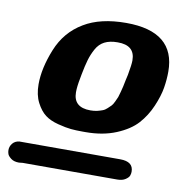

<svg xmlns="http://www.w3.org/2000/svg" viewBox="-67 -829 639 674"><g transform="rotate(10 252.5 -492.0)"><path d="M0 -254.9Q0 -268.1 8.5 -278.6Q17.1 -289.1 32.2 -291H392.1Q439 -291 439 -254.9Q439 -248 436.5 -241Q434.1 -233.9 423.1 -226.6Q412.1 -219.2 394 -219.2H57.1Q55.2 -219.2 50.5 -218.5Q45.9 -217.8 43.9 -217.8Q25.9 -217.8 15.4 -225.8Q4.9 -233.9 2.4 -241Q0 -248 0 -254.9ZM64 -501Q64 -558.1 91.6 -626.5Q119.1 -694.8 180.2 -731Q238.3 -766.1 330.1 -766.1Q504.9 -766.1 504.9 -623Q504.9 -595.2 500 -565.2Q495.1 -535.2 479 -497.6Q462.9 -460 437 -431.4Q411.1 -402.8 364 -383.3Q316.9 -363.8 255.9 -363.8H245.1Q221.2 -363.8 203.1 -365.5Q185.1 -367.2 156.5 -374.5Q127.9 -381.8 109.9 -395.5Q91.8 -409.2 77.9 -436Q64 -462.9 64 -501ZM198.2 -496.1Q198.2 -441.9 258.8 -441.9Q272 -441.9 282.5 -444.3Q293 -446.8 301.5 -450Q310.1 -453.1 317.6 -460.4Q325.2 -467.8 329.6 -471.9Q334 -476.1 339.6 -488Q345.2 -500 347.2 -504.9Q349.1 -509.8 353 -524.9Q356.9 -540 357.9 -544.4Q358.9 -548.8 362.5 -566.9Q366.2 -585 367.2 -587.9Q374 -625 374 -640.1Q374 -694.3 312 -693.8Q284.2 -693.8 265.6 -684.3Q247.1 -674.8 236.1 -654.8Q225.1 -634.8 219 -613.8Q212.9 -592.8 207 -562Q205.1 -550.8 204.1 -545.9Q198.2 -516.1 198.2 -496.1Z"/></g></svg>

Font: CMU Sans Serif
Style: BoldOblique
Weight: 700
Italic angle: -12°
Version: Version 0.7.0